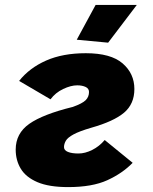

<svg xmlns="http://www.w3.org/2000/svg" viewBox="-20 -754 622 783"><path d="M258 9Q180 9 133 -11Q86 -31 65 -65.5Q44 -100 44 -144Q44 -210 99.5 -249Q155 -288 277 -318Q316 -332 329.5 -345.5Q343 -359 343 -379Q343 -393 329 -399.5Q315 -406 295 -406Q269 -406 237.5 -391Q206 -376 186 -349L58 -424Q100 -477 168 -507Q236 -537 330 -537Q432 -537 480 -495.5Q528 -454 528 -391Q528 -330 486 -294.5Q444 -259 352 -233Q304 -219 280 -206Q256 -193 248.5 -180Q241 -167 241 -154Q241 -141 257 -134.5Q273 -128 300 -128Q327 -128 356 -142.5Q385 -157 407 -183L521 -90Q479 -47 417.5 -19Q356 9 258 9ZM421 -580 293 -592 370 -734H538Z"/></svg>

Font: Raleway Black
Style: Italic
Weight: 900
Italic angle: -12°
Designer: Matt McInerney, Pablo Impallari, Rodrigo Fuenzalida
Foundry: Matt McInerney, Pablo Impallari, Rodrigo Fuenzalida
Version: Version 4.101;RELEASE